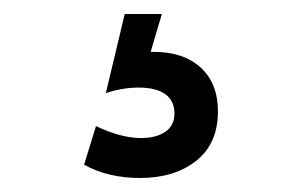

<svg xmlns="http://www.w3.org/2000/svg" viewBox="-20 -20 431 274"><path d="M291 139Q291 185 260 209.5Q229 234 180 234Q134 234 100 215L117 160Q153 177 181 177Q203 177 216 168Q229 159 229 142Q229 124 216 114.5Q203 105 178 105Q154 105 131 113L158 0H211L195 54H199Q242 54 266.5 76.5Q291 99 291 139Z"/></svg>

Font: Cabin SemiBold
Style: Regular
Weight: 600
Designer: Pablo Impallari
Foundry: Pablo Impallari. http://www.impallari.com Igino Marini. http://www.ikern.com
Version: Version 2.001